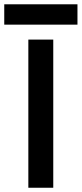

<svg xmlns="http://www.w3.org/2000/svg" viewBox="-42 -883 384 903"><path d="M91.3 0H208.5V-696.8H91.3ZM-22 -767.1H322.3V-862.8H-22Z"/></svg>

Font: Doppio One
Style: Regular
Weight: 400
Designer: Szymon Celej
Foundry: Sorkin Type Co
Version: Version 1.002